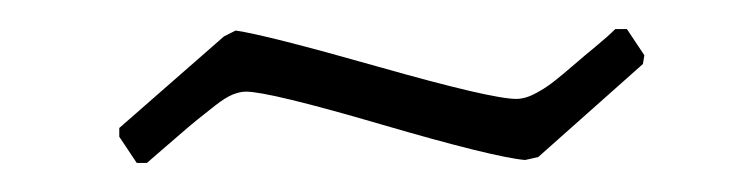

<svg xmlns="http://www.w3.org/2000/svg" viewBox="-20 -332 520 132"><path d="M149 -269Q145 -269 140 -267Q135 -265 128 -259.5Q121 -254 116 -250Q111 -246 99.5 -236Q88 -226 81 -220H74L62 -238V-244L134 -307L142 -311Q163 -308 240.5 -286Q318 -264 335 -264Q338 -264 341.5 -265Q345 -266 349.5 -268.5Q354 -271 357.5 -273.5Q361 -276 367 -281Q373 -286 377 -289.5Q381 -293 389.5 -300Q398 -307 403 -312H411L423 -294L422 -288L350 -224L341 -222Q319 -224 242 -246.5Q165 -269 149 -269Z"/></svg>

Font: Alegreya Sans SC Light
Style: Italic
Weight: 300
Italic angle: -7°
Designer: Juan Pablo del Peral
Foundry: Huerta Tipografica
Version: Version 2.007